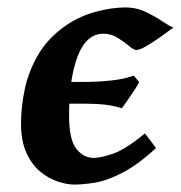

<svg xmlns="http://www.w3.org/2000/svg" viewBox="-20 -477 487 517"><path d="M446.8 -402.8Q434.1 -393.1 413.8 -378.7Q393.6 -364.3 374.8 -353.3Q356 -342.3 347.2 -342.3Q340.3 -342.3 327.4 -353.3Q314.5 -364.3 296.9 -375.2Q279.3 -386.2 258.3 -386.2Q212.4 -386.2 189.2 -325.7Q166 -265.1 166 -166Q166 -101.6 185.3 -76.7Q204.6 -51.8 232.9 -51.8Q251 -51.8 284.4 -63.2Q317.9 -74.7 370.1 -117.7Q372.6 -114.7 379.2 -106.2Q385.7 -97.7 392.1 -89.1Q398.4 -80.6 399.9 -78.1Q349.1 -31.7 308.1 -11Q267.1 9.8 235.4 14.9Q203.6 20 180.2 20Q160.6 20 136 12Q111.3 3.9 88.6 -14.6Q65.9 -33.2 51.3 -65.2Q36.6 -97.2 36.6 -144.5Q36.6 -189.9 47.1 -238.8Q57.6 -287.6 84.7 -332.8Q111.8 -377.9 161.6 -411.1Q196.3 -434.1 238.8 -445.6Q281.2 -457 318.4 -457Q347.2 -457 372.6 -444.8Q397.9 -432.6 417.5 -419.4Q437 -406.2 446.8 -402.8ZM74.2 -228.5 86.9 -256.3H201.2Q244.6 -256.3 280 -260.3Q315.4 -264.2 340.3 -273.4L354.5 -256.3Q353 -251.5 343.3 -236.3Q333.5 -221.2 322.8 -206.1Q312 -190.9 308.1 -185.5Q283.7 -192.9 262 -195.3Q240.2 -197.8 210 -197.8H86.4Z"/></svg>

Font: Gentium Book Plus
Style: Bold Italic
Weight: 700
Italic angle: -8°
Designer: Victor Gaultney, Annie Olsen, Iska Routamaa, Becca Hirsbrunner
Foundry: SIL International
Version: Version 6.101